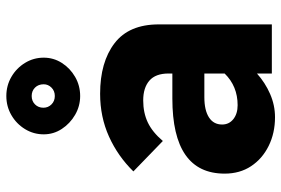

<svg xmlns="http://www.w3.org/2000/svg" viewBox="-161 -717 888 606"><g transform="rotate(-90 283.0 -414.0)"><path d="M216 10Q166 10 125.5 -10Q85 -30 61.5 -65.5Q38 -101 38 -149Q38 -314 275 -314H354V-326Q354 -367 331.5 -386.5Q309 -406 269 -406Q230 -406 199.5 -391.5Q169 -377 141 -344L45 -437Q93 -486 155 -514Q217 -542 290 -542Q390 -542 449.5 -496.5Q509 -451 509 -357V0H354V-47Q325 -21 289.5 -5.5Q254 10 216 10ZM254 -108Q314 -108 354 -149V-213H279Q238 -213 215.5 -198.5Q193 -184 193 -157Q193 -135 210 -121.5Q227 -108 254 -108ZM283 -605Q251 -605 223.5 -621Q196 -637 179 -663Q162 -689 162 -720Q162 -752 178.5 -779Q195 -806 222.5 -822Q250 -838 283 -838Q316 -838 343.5 -822Q371 -806 387.5 -779Q404 -752 404 -720Q404 -689 387.5 -663Q371 -637 343.5 -621Q316 -605 283 -605ZM283 -685Q299 -685 309.5 -695.5Q320 -706 320 -720Q320 -737 309.5 -747.5Q299 -758 283 -758Q267 -758 256.5 -747.5Q246 -737 246 -721Q246 -706 256.5 -695.5Q267 -685 283 -685Z"/></g></svg>

Font: Readex Pro
Style: Bold
Weight: 700
Designer: Bonnie Shaver-Troup, Thomas Jockin
Foundry: Lexend
Version: Version 1.203; ttfautohint (v1.8.3)